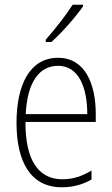

<svg xmlns="http://www.w3.org/2000/svg" viewBox="-20 -850 475 814"><path d="M332 -823V-830H288C257 -782 217 -731 174 -682V-672H198C241 -710 300 -777 332 -823ZM226 -605C108 -605 50 -493 50 -329C50 -164 110 -56 242 -56C291 -56 331 -68 368 -89V-127C324 -101 288 -90 244 -90C140 -90 87 -176 88 -333H386V-366C386 -494 341 -605 226 -605ZM226 -571C313 -571 350 -481 350 -366H89C96 -503 147 -571 226 -571Z"/></svg>

Font: Noto Sans Malayalam UI Condensed ExtraLight
Style: Regular
Weight: 200
Width: 3
Designer: Jelle Bosma - Monotype Design Team
Foundry: Monotype Imaging Inc.
Version: Version 2.104